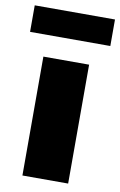

<svg xmlns="http://www.w3.org/2000/svg" viewBox="-96 -779 519 827"><g transform="rotate(10 163.5 -365.5)"><path d="M62.5 0V-520H262.5V0ZM-12.5 -615V-731H338.5V-615Z"/></g></svg>

Font: Geologica Cursive Black
Style: Regular
Weight: 900
Designer: Sindre Bremnes, Frode Helland
Foundry: Monokrom Skriftforlag AS
Version: Version 1.010;gftools[0.9.28]